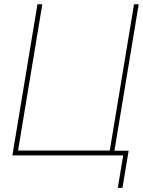

<svg xmlns="http://www.w3.org/2000/svg" viewBox="-20 -748 687 924"><path d="M526.9 0H39.6L160.2 -727.5H183.6L66.9 -23.4H508.3L625 -727.5H647.5ZM546.9 156.2 572.8 0H520L523.9 -22.5H599.1L569.3 156.2Z"/></svg>

Font: Inter Display Thin
Style: Italic
Weight: 100
Italic angle: -9.39999°
Designer: Rasmus Andersson
Foundry: rsms
Version: Version 4.000;git-a52131595